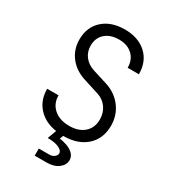

<svg xmlns="http://www.w3.org/2000/svg" viewBox="-222 -854 1045 1170"><g transform="rotate(30 300.0 -269.5)"><path d="M213 201V151H286Q308 151 322 139.5Q336 128 336 114Q336 95 307.5 81.5Q279 68 228 68L251 6Q169 -7 122 -59Q75 -111 75 -190H155Q155 -132 195.5 -96.5Q236 -61 304 -61Q370 -61 408.5 -95.5Q447 -130 447 -188Q447 -235 421.5 -270.5Q396 -306 352 -319L251 -351Q178 -373 136.5 -425.5Q95 -478 95 -549Q95 -636 152.5 -688Q210 -740 306 -740Q401 -740 458 -687.5Q515 -635 515 -546H436Q436 -602 400.5 -635.5Q365 -669 306 -669Q245 -669 209 -637Q173 -605 173 -551Q173 -507 198 -475Q223 -443 267 -429L372 -396Q442 -373 483.5 -317.5Q525 -262 525 -189Q525 -98 465 -44Q405 10 304 10H303L294 35Q319 37 346.5 47Q374 57 392.5 75Q411 93 411 119Q411 153 379.5 177Q348 201 297 201Z"/></g></svg>

Font: Tiny Light
Style: Regular
Weight: 300
Monospace: yes
Designer: Philipp Nurullin, Konstantin Bulenkov
Foundry: JetBrains
Version: Version 2.251; ttfautohint (v1.8.4.7-5d5b)